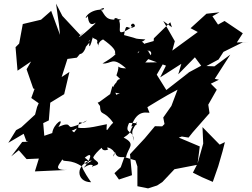

<svg xmlns="http://www.w3.org/2000/svg" viewBox="-20 -934 1396 1062"><path d="M589 -412C596 -420 568 -397 524 -366C548 -354 500 -389 533 -348C536 -287 553 -330 606 -255C576 -229 565 -183 571 -247C545 -243 457 -218 412 -228C419 -287 424 -233 461 -268C361 -211 357 -245 322 -205C402 -230 370 -180 298 -212C358 -158 406 -239 348 -239C354 -166 438 -263 390 -202C349 -225 384 -267 303 -232C344 -295 275 -251 269 -198L225 -183L219 -253L250 -268L258 -366L335 -413L364 -536L321 -508L353 -608L405 -615L494 -722C393 -639 421 -683 395 -659C390 -654 428 -600 455 -673C424 -661 419 -644 479 -714C469 -693 471 -639 493 -728C496 -716 526 -721 517 -698C542 -648 501 -692 550 -716C603 -678 626 -652 614 -635C632 -645 610 -619 547 -583C598 -578 598 -626 677 -556C603 -556 654 -598 624 -517C663 -476 638 -517 622 -475C631 -488 563 -421 643 -417C606 -410 585 -370 633 -387L602 -459ZM207 -825 106 -801 86 -693 66 -673 77 -543 152 -594 127 -551 169 -430 164 -445 171 -442 153 -392 194 -363 185 -342 174 -300 98 -230 69 -214 26 -144 111 -194 126 -153 137 -150 103 -149 42 -69 84 -103 127 -54 195 -57 173 14 351 6C266 8 312 -26 325 -53C330 -33 369 -59 438 -10C427 -22 442 15 484 74C396 73 398 -31 488 -47C430 6 440 -79 482 -25C467 -54 438 -70 446 -59C501 -107 479 -45 443 -6C505 -48 498 5 490 -14C567 -29 483 -52 500 -63C487 -48 497 -87 577 -144C521 -136 541 -87 579 -108C549 -135 638 -103 606 -68C622 -143 690 -120 615 -130C607 -44 659 -70 677 -64C688 -120 735 -136 664 -173C728 -213 682 -213 739 -261C709 -204 705 -218 720 -155C720 -222 663 -187 694 -254C761 -257 735 -237 706 -235C740 -336 800 -306 807 -311C765 -403 818 -388 820 -416C768 -407 779 -327 745 -329L750 -314C820 -356 889 -400 962 -438L928 -348L883 -284L890 -248L877 -235L837 -236L780 -168L699 -81L710 35L638 59L613 24L648 -9L668 -65L729 -47L740 -13V96L799 108L849 92L878 73L945 2L1069 -22L1047 21L1097 46L1157 72L1187 -14L1211 -97L1224 -148L1195 -134L1100 -231L1104 -140L1073 -30L1085 -124L969 -173L1017 -190L959 -248L966 -182L1023 -173L1046 -202L1139 -308L1132 -355L1179 -438L1146 -471L1191 -493L1168 -498L1254 -632L1166 -567L1092 -570L986 -513L1026 -534L900 -436L847 -521L887 -590L770 -588C743 -551 763 -564 782 -516C765 -574 748 -633 742 -642C744 -660 832 -670 814 -628C751 -731 747 -707 806 -647C757 -746 742 -678 784 -716C705 -722 769 -714 666 -740C680 -826 683 -756 727 -789C720 -821 690 -789 713 -786C610 -720 655 -776 640 -816C651 -830 575 -860 637 -785C625 -886 620 -804 651 -829C562 -814 565 -847 536 -884C587 -907 516 -849 550 -881C458 -884 438 -809 466 -845C472 -758 527 -832 503 -800C416 -720 389 -707 448 -760L424 -740L325 -846L290 -914L307 -791L312 -741L263 -874ZM922 -811 831 -722 830 -707 781 -693 705 -586 768 -570 800 -607 898 -571 866 -506 983 -581 966 -523 1058 -617 1102 -558 1189 -605 1216 -647 1323 -700 1356 -702 1290 -699 1323 -750 1222 -818 1186 -798 1155 -844 1194 -866 1122 -858 1034 -778 1074 -757 933 -654 947 -706 883 -818 931 -783Z"/></svg>

Font: Hussar Lance
Style: ExBdObl
Weight: 700
Foundry: Cannot Into Space Fonts, PlusOne Fonts
Version: Version 2.270